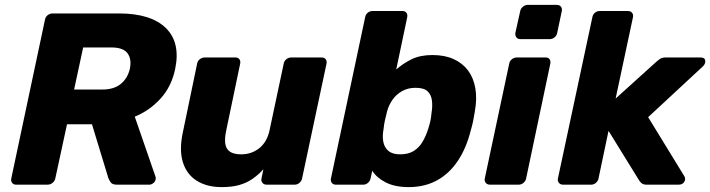

<svg xmlns="http://www.w3.org/2000/svg" viewBox="-20 -755 2904 785"><path d="M46 0Q35 0 29.5 -7.5Q24 -15 26 -25L164 -675Q166 -686 175 -693Q184 -700 195 -700H467Q597 -700 658 -640.5Q719 -581 696 -472Q681 -401 636.5 -352Q592 -303 531 -278L616 -32Q617 -29 617 -27Q617 -25 616 -21Q615 -13 607 -6.5Q599 0 591 0H458Q439 0 432.5 -9.5Q426 -19 423 -27L356 -247H254L206 -25Q204 -15 195 -7.5Q186 0 175 0ZM283 -389H399Q446 -389 474 -412Q502 -435 511 -474Q519 -513 501.5 -537Q484 -561 435 -561H320Z M886 10Q826 10 784.5 -16Q743 -42 727.5 -92.5Q712 -143 728 -216L786 -495Q788 -506 797 -513Q806 -520 817 -520H943Q953 -520 958.5 -513Q964 -506 962 -495L905 -222Q898 -190 901 -168Q904 -146 920 -135Q936 -124 966 -124Q1009 -124 1040.5 -149.5Q1072 -175 1082 -222L1140 -495Q1142 -506 1151 -513Q1160 -520 1170 -520H1295Q1306 -520 1311.5 -513Q1317 -506 1315 -495L1215 -25Q1213 -15 1204.5 -7.5Q1196 0 1185 0H1070Q1059 0 1053 -7.5Q1047 -15 1049 -25L1057 -63Q1036 -40 1012 -23.5Q988 -7 958 1.5Q928 10 886 10Z M1651 10Q1595 10 1557.5 -9Q1520 -28 1502 -57L1495 -25Q1493 -15 1484.5 -7.5Q1476 0 1465 0H1353Q1342 0 1336.5 -7.5Q1331 -15 1333 -25L1473 -685Q1475 -696 1483.5 -703Q1492 -710 1503 -710H1625Q1636 -710 1641.5 -703Q1647 -696 1645 -685L1600 -471Q1630 -497 1664.5 -513.5Q1699 -530 1748 -530Q1798 -530 1834.5 -513.5Q1871 -497 1893.5 -467Q1916 -437 1923.5 -394Q1931 -351 1921 -297Q1918 -278 1914.5 -260.5Q1911 -243 1905 -223Q1887 -150 1852 -97.5Q1817 -45 1766.5 -17.5Q1716 10 1651 10ZM1616 -124Q1650 -124 1672 -138Q1694 -152 1708 -176Q1722 -200 1731 -229Q1736 -244 1739.5 -260Q1743 -276 1744 -291Q1749 -320 1746 -344Q1743 -368 1728 -382Q1713 -396 1679 -396Q1648 -396 1624 -382.5Q1600 -369 1585 -347.5Q1570 -326 1563 -301Q1558 -282 1554 -264Q1550 -246 1548 -226Q1543 -199 1547 -176Q1551 -153 1567.5 -138.5Q1584 -124 1616 -124Z M1983 0Q1972 0 1966 -7.5Q1960 -15 1962 -25L2062 -495Q2064 -506 2073 -513Q2082 -520 2093 -520H2211Q2222 -520 2227 -513Q2232 -506 2230 -495L2131 -25Q2129 -15 2120.5 -7.5Q2112 0 2101 0ZM2108 -595Q2097 -595 2091.5 -602Q2086 -609 2087 -620L2107 -710Q2109 -720 2118 -727.5Q2127 -735 2137 -735H2257Q2268 -735 2273.5 -727.5Q2279 -720 2277 -710L2258 -620Q2256 -609 2247 -602Q2238 -595 2228 -595Z M2282 0Q2271 0 2265 -7.5Q2259 -15 2261 -25L2402 -685Q2404 -696 2412.5 -703Q2421 -710 2432 -710H2547Q2558 -710 2564 -703Q2570 -696 2568 -685L2497 -352L2664 -503Q2672 -510 2680 -515Q2688 -520 2702 -520H2845Q2862 -520 2863.5 -506.5Q2865 -493 2851 -481L2630 -276L2777 -36Q2785 -24 2778 -12Q2771 0 2755 0H2624Q2611 0 2604.5 -5Q2598 -10 2594 -16L2468 -220L2427 -25Q2425 -15 2416.5 -7.5Q2408 0 2397 0Z"/></svg>

Font: Rubik
Style: Bold Italic
Weight: 700
Italic angle: -12°
Designer: Hubert and Fischer
Foundry: Hubert and Fischer
Version: Version 2.300;gftools[0.9.30]